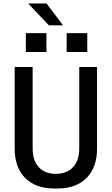

<svg xmlns="http://www.w3.org/2000/svg" viewBox="-20 -1070 640 1100"><path d="M291 10Q184 10 124 -50.5Q64 -111 64 -219V-686H167V-219Q167 -151 202 -112.5Q237 -74 300 -74Q363 -74 398.5 -112.5Q434 -151 434 -219V-686H536V-219Q536 -111 476 -50.5Q416 10 309 10ZM341 -925H260L144 -1047L145 -1050H247ZM480 -772H362V-880H480ZM246 -772H128V-880H246Z"/></svg>

Font: Chivo Mono
Style: Regular
Weight: 400
Monospace: yes
Designer: Hector Gatti
Foundry: Omnibus-Type
Version: Version 1.008; ttfautohint (v1.8.4.7-5d5b)